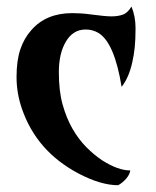

<svg xmlns="http://www.w3.org/2000/svg" viewBox="-20 -542 466 572"><path d="M371.6 -522.5Q383.8 -493.2 383.8 -458.3Q383.8 -423.3 381.3 -400.4Q378.9 -377.4 374 -356Q363.8 -310.5 342.3 -283.2Q320.8 -416 272.5 -444.3Q255.4 -454.1 235.6 -454.1Q215.8 -454.1 201.2 -444.8Q186.5 -435.5 176.3 -418Q155.3 -382.8 155.3 -326.9Q155.3 -271 166.5 -230.7Q177.7 -190.4 196 -158.4Q214.4 -126.5 237.5 -103.3Q260.7 -80.1 284.2 -64.5Q331.5 -34.2 368.2 -34.2Q366.2 -21.5 355.5 -9.3Q344.7 2.9 332 9.8Q280.3 9.8 213.4 -25.4Q88.9 -91.3 45.4 -217.8Q29.3 -264.2 29.3 -312.7Q29.3 -361.3 40.5 -394.8Q51.8 -428.2 73.2 -452.1Q117.2 -502.9 195.3 -502.9Q221.7 -502.9 246.6 -499.5Q293.5 -493.2 312.3 -493.2Q331.1 -493.2 345.7 -498.3Q360.4 -503.4 371.6 -522.5Z"/></svg>

Font: Amarante
Style: Regular
Weight: 400
Designer: Karolina Lach
Foundry: Sorkin Type Co.
Version: Version 1.001